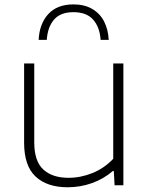

<svg xmlns="http://www.w3.org/2000/svg" viewBox="-20 -822 663 852"><path d="M87 -188.5V-540.5H132V-190Q132 -107 172 -70Q212 -33 284 -33Q338 -33 390.5 -54.2Q443 -75.5 482.5 -117.5V-540.5H527.5V0H488.5L485 -63H480.5Q440 -28 388.2 -9.5Q336.5 9 280 9Q189 9 138 -38.5Q87 -86 87 -188.5ZM306 -802.5Q354.5 -802.5 389 -782.5Q423.5 -762.5 441.8 -727Q460 -691.5 462.5 -645H426.5Q422.5 -702.5 393 -735.2Q363.5 -768 306 -768Q248.5 -768 220 -735.2Q191.5 -702.5 187.5 -645H151.5Q155 -717 194.5 -759.8Q234 -802.5 306 -802.5Z"/></svg>

Font: Encode Sans Expanded ExtraLight
Style: Regular
Weight: 275
Width: 7
Designer: Multiple Designers
Foundry: Impallari Type
Version: Version 2.000